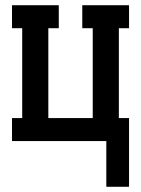

<svg xmlns="http://www.w3.org/2000/svg" viewBox="-20 -540 540 735"><path d="M387 175V0H26V-88H65V-432H26V-520H205V-432H165V-88H335V-432H295V-520H474V-432H435V-88H474V175Z"/></svg>

Font: Iosevka Curly Slab Semibold
Style: Regular
Weight: 600
Monospace: yes
Designer: Belleve Invis
Foundry: Belleve Invis
Version: Version 22.1.2; ttfautohint (v1.8.4)